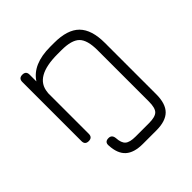

<svg xmlns="http://www.w3.org/2000/svg" viewBox="-177 -617 964 964"><g transform="rotate(-45 304.5 -135.0)"><path d="M145 -26Q145 0 119 0Q93 0 93 -26V-446Q93 -472 119 -472Q145 -472 145 -446V-398Q193 -472 317 -472H345Q439 -472 482 -428.5Q525 -385 525 -292V73Q525 140 494 171Q463 202 397 202H301Q239 202 208 174Q177 146 174 86Q172 59 200 59Q223 59 226 85Q228 122 244.5 136Q261 150 301 150H397Q441 150 457 134Q473 118 473 73V-292Q473 -364 445 -392Q417 -420 345 -420H317Q155 -420 146 -321Q146 -316 145 -314Z"/></g></svg>

Font: Jura
Style: Regular
Weight: 400
Designer: Daniel Johnson, Alexei Vanyashin
Foundry: Daniel Johnson
Version: Version 5.103